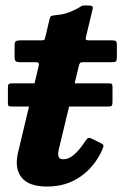

<svg xmlns="http://www.w3.org/2000/svg" viewBox="-20 -668 471 704"><path d="M24.5 -362.5Q16 -362.5 12.5 -359.8Q9 -357 9 -348.5V-292.5Q9 -283 11 -280.2Q13 -277.5 23.5 -277.5H377Q388 -277.5 390.2 -281.2Q392.5 -285 392.5 -294V-348.5Q392.5 -357.5 390 -360Q387.5 -362.5 378 -362.5ZM54.5 -520Q43 -520 38.2 -517Q33.5 -514 33.5 -501.5V-458.5Q33.5 -447 38 -443.5Q42.5 -440 53 -440H108.5Q121 -440 122.2 -435.8Q123.5 -431.5 121 -422.5L45.5 -106Q33 -49.5 59.5 -16.8Q86 16 153 16Q223.5 16 275.8 -21Q328 -58 355 -119Q360.5 -131.5 359 -135.5Q357.5 -139.5 347 -144.5L314.5 -160.5Q305 -164.5 300.2 -159.8Q295.5 -155 290 -146.5Q270 -116.5 250.8 -100.2Q231.5 -84 213 -84Q199 -84 195.5 -92Q192 -100 194 -111.8Q196 -123.5 199 -134.5L269 -426Q271 -434 273.5 -437Q276 -440 286.5 -440H389.5Q403 -440 405.8 -443.5Q408.5 -447 408.5 -460.5V-503.5Q408.5 -515 404.8 -517.5Q401 -520 390 -520H308.5Q296 -520 294.8 -523Q293.5 -526 296 -536L319.5 -634Q321.5 -643.5 317.5 -645.8Q313.5 -648 301 -648Q291 -648 286.5 -647.8Q282 -647.5 278.2 -645.5Q274.5 -643.5 267 -638.5Q255 -631.5 233.5 -623Q212 -614.5 181 -612Q170.5 -611 167.2 -608.8Q164 -606.5 161.5 -597L147 -535.5Q145 -526.5 143.5 -523.2Q142 -520 130 -520Z"/></svg>

Font: Besley
Style: Bold Italic
Weight: 700
Italic angle: -13°
Designer: Owen Earl
Foundry: indestructible type*
Version: Version 2.001